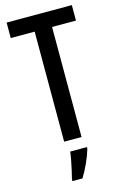

<svg xmlns="http://www.w3.org/2000/svg" viewBox="-139 -774 673 1055"><g transform="rotate(-15 198.0 -246.5)"><path d="M247 0H148V-626H12V-714H383V-626H247ZM261 71Q250 108 231.5 148.5Q213 189 193 221H136V210Q141 192 147 164.5Q153 137 158.5 109Q164 81 166 61H261Z"/></g></svg>

Font: Noto Sans Kannada ExtraCondensed Medium
Style: Regular
Weight: 500
Width: 2
Designer: Jelle Bosma - Monotype Design Team
Foundry: Monotype Imaging Inc.
Version: Version 2.005; ttfautohint (v1.8.4.7-5d5b)